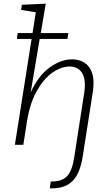

<svg xmlns="http://www.w3.org/2000/svg" viewBox="-20 -788 600 1045"><path d="M489 -335Q489 -316 486 -293L431 59Q417 153 377 195Q337 237 264 237H251L256 200H259Q318 200 345.5 170.5Q373 141 384 68L439 -287Q442 -308 442 -325Q442 -375 419.5 -400.5Q397 -426 359 -426Q314 -426 266.5 -393.5Q219 -361 181 -294Q143 -227 127 -129L107 0H61L152 -576H72L76 -608H157L175 -721L95 -734L99 -762L229 -768L202 -608H352L347 -576H196L147 -285Q189 -377 250.5 -421Q312 -465 372 -465Q425 -465 457 -432Q489 -399 489 -335Z"/></svg>

Font: Bitter Pro Light
Style: Italic
Weight: 300
Italic angle: -9°
Designer: Sol Matas, and Bitter project Authors
Foundry: Sol Matas
Version: Version 1.010